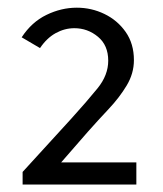

<svg xmlns="http://www.w3.org/2000/svg" viewBox="-20 -799 434 512"><path d="M40.3 -307V-340.5L169.4 -481.8Q211.8 -528.6 240.2 -563.6Q268.6 -598.6 268.6 -637.2Q268.6 -678.3 241.2 -701Q213.8 -723.8 178.3 -723.8Q152.3 -723.8 128.4 -710.6Q104.6 -697.4 86.7 -670.8L37.8 -699.5Q64.4 -740.2 103.9 -759.3Q143.4 -778.5 184.8 -778.5Q223.8 -778.5 258.4 -761.8Q293.1 -745.1 315.1 -713.8Q337.1 -682.4 337.1 -638.6Q337.1 -603.1 317.8 -571Q298.6 -539 270.1 -508.7Q241.6 -478.4 214 -447.3L125.9 -346.2L116.3 -366H343.6V-307Z"/></svg>

Font: Yaldevi ExtraLight
Style: Regular
Weight: 200
Designer: Sol Matas, Rajitha Manaperi, Kosala Senevirathne
Foundry: Mooniak
Version: Version 1.100